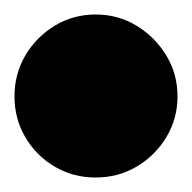

<svg xmlns="http://www.w3.org/2000/svg" viewBox="-82 -903 265 265"><path d="M-62 -770Q-62 -739 -47 -713.5Q-32 -688 -6.5 -673Q19 -658 50 -658Q81 -658 106.5 -673Q132 -688 147.5 -713.5Q163 -739 163 -770Q163 -801 147.5 -826.5Q132 -852 106.5 -867.5Q81 -883 50 -883Q19 -883 -6.5 -867.5Q-32 -852 -47 -826.5Q-62 -801 -62 -770Z"/></svg>

Font: Linefont Black
Style: Regular
Weight: 900
Monospace: yes
Version: Version 3.002;gftools[0.9.33]